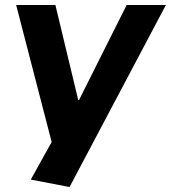

<svg xmlns="http://www.w3.org/2000/svg" viewBox="-20 -560 688 773"><path d="M104 163 220 -46 194 35 45 -540H203L295 -157H298L490 -540H648L260 193Z"/></svg>

Font: Pathway Extreme 28pt
Style: Bold Italic
Weight: 700
Italic angle: -8°
Designer: Eduardo Rodriguez Tunni
Foundry: Eduardo Rodriguez Tunni
Version: Version 1.001;gftools[0.9.26]